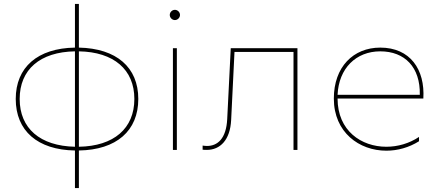

<svg xmlns="http://www.w3.org/2000/svg" viewBox="-20 -762 2232 976"><path d="M361 194H381V3C572 0 683 -97 683 -259C683 -420 572 -516 381 -520V-742H361V-520C171 -517 60 -420 60 -259C60 -97 171 0 361 3ZM80 -259C80 -408 183 -498 361 -501V-16C184 -20 80 -109 80 -259ZM381 -16V-501C559 -498 663 -408 663 -259C663 -109 559 -19 381 -16Z M859 0H879V-517H859ZM869 -660C883 -660 895 -672 895 -686C895 -700 883 -712 869 -712C855 -712 843 -700 843 -686C843 -672 855 -660 869 -660Z M1472 0H1492V-517H1153L1135 -157C1130 -57 1086 -20 1032 -20C1025 -20 1018 -21 1010 -22V-1C1017 0 1024 0 1031 0C1099 0 1150 -50 1155 -152L1172 -498H1472Z M1944 4C2001 4 2059 -12 2110 -44V-66C2061 -33 2002 -16 1944 -16C1817 -16 1696 -97 1696 -261H2132C2141 -409 2065 -520 1913 -520C1776 -520 1677 -422 1677 -261C1677 -89 1806 4 1944 4ZM2114 -280H1696C1702 -415 1790 -501 1913 -501C2037 -501 2117 -421 2114 -280Z"/></svg>

Font: Chess Sans Thin
Style: Regular
Weight: 100
Designer: Wolf Bōese
Foundry: Wolf Bōese
Version: Version 7.223;Glyphs 3.3 (3306)